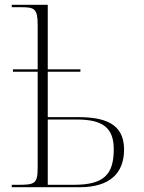

<svg xmlns="http://www.w3.org/2000/svg" viewBox="-20 -780 599 800"><path d="M29 0H313C438 0 497 -59 497 -157C497 -268 412 -292 303 -292H179V-481H315V-491H179V-760H29V-750H66C124 -750 137 -745 137 -674V-491H34V-481H137V-83C137 -15 126 -10 56 -10H29ZM288 -10H179V-282H300C409 -282 454 -247 454 -158C454 -52 412 -10 288 -10Z"/></svg>

Font: Noto Serif Display ExtraLight
Style: Regular
Weight: 200
Designer: Monotype Design Team
Foundry: Monotype Imaging Inc.
Version: Version 2.009